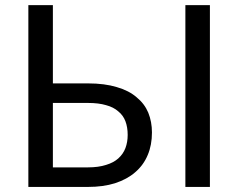

<svg xmlns="http://www.w3.org/2000/svg" viewBox="-20 -737 939 757"><path d="M327.1 -77.1Q368.2 -77.1 398.4 -86.9Q427.7 -95.7 446.3 -112.3Q465.8 -129.9 474.6 -153.3Q483.4 -176.8 483.4 -205.1Q483.4 -235.4 474.6 -258.8Q465.8 -282.2 446.3 -297.9Q427.7 -314.5 398.4 -322.3Q369.1 -331.1 327.1 -331.1Q281.2 -331.1 188.5 -331.1Q188.5 -267.6 188.5 -77.1Q222.7 -77.1 327.1 -77.1ZM327.1 -408.2Q392.6 -408.2 440.4 -393.6Q488.3 -379.9 518.6 -353.5Q549.8 -328.1 564.5 -293Q579.1 -256.8 579.1 -214.8Q579.1 -165 562.5 -126Q545.9 -85.9 512.7 -57.6Q481.4 -30.3 433.6 -14.6Q386.7 0 327.1 0Q248 0 91.8 0Q91.8 -67.4 91.8 -268.6Q91.8 -380.9 91.8 -716.8Q115.2 -716.8 188.5 -716.8Q188.5 -639.6 188.5 -408.2Q222.7 -408.2 327.1 -408.2ZM807.6 0Q783.2 0 710.9 0Q710.9 -178.7 710.9 -716.8Q734.4 -716.8 807.6 -716.8Q807.6 -537.1 807.6 0Z"/></svg>

Font: Lato
Style: Regular
Weight: 400
Designer: Lukasz Dziedzic with Adam Twardoch and Botio Nikoltchev
Version: Version 2.015; 2015-08-06; http://www.latofonts.com/